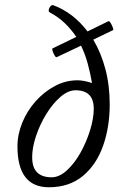

<svg xmlns="http://www.w3.org/2000/svg" viewBox="-20 -738 474 770"><path d="M176 13Q50 13 50 -151Q50 -199 69.5 -246.5Q89 -294 123 -332Q157 -370 200 -393Q243 -416 291 -416Q302 -416 316.5 -413.5Q331 -411 349 -405Q342 -446 331.5 -484Q321 -522 305 -555L208 -509Q204 -507 199 -515.5Q194 -524 191 -533.5Q188 -543 191 -544L286 -590Q266 -620 240 -645Q214 -670 180 -688Q174 -691 175.5 -699Q177 -707 182.5 -713Q188 -719 194 -717Q274 -687 331 -612L415 -653Q419 -654 424 -645.5Q429 -637 432.5 -627.5Q436 -618 433 -617L354 -579Q385 -527 402.5 -461.5Q420 -396 420 -319Q420 -229 393.5 -153.5Q367 -78 312.5 -32.5Q258 13 176 13ZM187 -27Q218 -27 248.5 -55Q279 -83 303 -126Q327 -169 341.5 -216.5Q356 -264 356 -302Q356 -376 283 -376Q253 -376 222 -349Q191 -322 165.5 -280.5Q140 -239 124.5 -192.5Q109 -146 109 -108Q109 -66 129 -46.5Q149 -27 187 -27Z"/></svg>

Font: Junicode SmExp
Style: Italic
Weight: 400
Width: 6
Italic angle: -11°
Designer: Peter S. Baker
Version: Version 2.205; ttfautohint (v1.8.4)